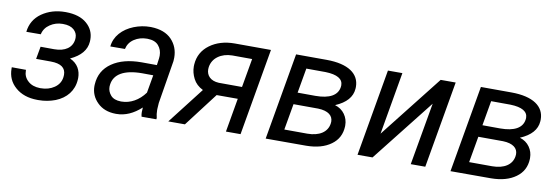

<svg xmlns="http://www.w3.org/2000/svg" viewBox="-46 -840 3342 1150"><g transform="rotate(10 1625.0 -265.0)"><path d="M167.5 -307.6 153.8 -231.4 244.1 -231C304.7 -230.5 335 -209 335 -166C335 -161.1 334.5 -156.7 334 -151.9C330.6 -124.5 316.9 -103 293.5 -86.9C270 -70.8 242.2 -63 210.4 -63C209 -63 208 -63 206.5 -63C175.8 -63.5 150.9 -72.3 132.8 -89.4C114.3 -106 105.5 -127 105.5 -151.4C105.5 -152.8 105.5 -154.3 105.5 -156.2L19 -156.7C19 -154.3 19 -151.4 19 -148.9C19 -103 35.6 -65.4 69.3 -36.1C103 -6.3 147.5 8.8 202.6 9.3C205.6 9.3 208 9.3 210.9 9.3C246.6 9.3 280.3 2.9 312.5 -9.3C376.5 -34.7 417.5 -84.5 421.4 -152.3C421.4 -155.8 421.9 -159.2 421.9 -162.1C421.9 -207 402.3 -247.6 353.5 -269C416.5 -297.9 449.7 -337.9 453.1 -388.7C453.6 -393.1 453.6 -397 453.6 -401.4C453.6 -440.4 438.5 -473.1 408.7 -498.5C378.9 -524.4 336.4 -537.6 281.2 -538.1C279.8 -538.1 278.8 -538.1 277.3 -538.1C223.1 -538.1 175.8 -523.9 135.7 -496.1C95.7 -467.8 73.2 -429.2 67.9 -380.9L155.8 -381.3C161.1 -406.7 175.3 -427.2 198.2 -442.4C220.7 -457.5 246.1 -465.3 273.9 -465.3C274.9 -465.3 276.4 -465.3 277.3 -465.3C306.2 -465.3 327.6 -458.5 342.8 -445.3C357.4 -432.1 364.7 -416.5 364.7 -397.9C364.7 -394.5 364.7 -391.1 364.3 -387.7C358.9 -336.4 316.9 -307.1 250.5 -307.1Z M925.8 0 926.8 -8.3C922.9 -23.9 920.9 -39.1 920.9 -54.7C920.9 -57.1 920.9 -59.1 920.9 -61.5L923.3 -99.1L966.3 -360.8C966.8 -368.2 967.3 -375.5 967.3 -382.3C967.3 -425.3 953.1 -461.9 924.8 -491.7C896 -521.5 854.5 -537.1 799.3 -538.6C797.9 -538.6 795.9 -538.6 794.4 -538.6C760.7 -538.6 727.5 -532.2 695.3 -519.5C662.6 -506.3 635.7 -488.3 614.7 -464.4C593.8 -440.4 581.5 -412.6 578.6 -381.8L667.5 -382.3C672.9 -407.7 686.5 -428.2 709.5 -443.4C732.4 -458.5 758.3 -465.8 787.1 -465.8C788.1 -465.8 789.1 -465.8 790.5 -465.8C821.3 -465.3 843.8 -456.5 857.9 -439.5C872.1 -422.9 879.4 -402.3 879.4 -378.4C879.4 -373 878.9 -367.7 878.4 -362.3L872.6 -320.3L780.3 -320.8C705.6 -320.8 645.5 -305.2 600.1 -273.9C554.2 -242.2 529.8 -198.7 526.4 -142.6C526.4 -139.2 525.9 -135.7 525.9 -131.8C525.9 -93.3 540 -60.1 567.9 -32.7C595.7 -4.9 633.3 9.3 679.7 9.8C681.2 9.8 682.6 9.8 684.1 9.8C736.8 9.8 786.6 -12.2 834 -55.7L832.5 -27.8C832.5 -18.6 833.5 -9.3 835.9 0ZM697.3 -68.4C669.4 -68.8 648.9 -76.7 635.7 -91.8C622.6 -106.9 615.7 -124 615.7 -143.6C615.7 -147.5 616.2 -151.4 616.7 -155.8C624.5 -220.2 683.6 -256.8 794.9 -256.8L861.8 -256.3L842.8 -147.5C806.2 -97.2 754.9 -68.4 701.2 -68.4C699.7 -68.4 698.7 -68.4 697.3 -68.4Z M1309.6 -528.8C1249.5 -528.8 1199.2 -513.7 1158.7 -483.9C1118.2 -454.1 1095.7 -413.6 1092.3 -363.3C1091.8 -359.4 1091.8 -355.5 1091.8 -351.6C1091.8 -325.7 1098.1 -301.3 1110.4 -277.3C1122.6 -253.4 1142.1 -234.9 1169.9 -221.2L998.5 0H1099.6L1256.3 -205.6H1384.8L1349.1 0H1438L1529.8 -528.3ZM1180.7 -362.8C1185.1 -390.6 1198.7 -413.1 1221.7 -429.7C1244.6 -446.3 1273.4 -455.1 1307.6 -455.6L1428.2 -455.1L1397.5 -279.8L1255.9 -280.3C1205.1 -282.7 1179.7 -312 1179.7 -349.1C1179.7 -353.5 1180.2 -357.9 1180.7 -362.8Z M1836.9 0C1899.9 -0.5 1949.7 -14.6 1987.3 -42C2024.9 -68.8 2044.4 -106.4 2046.4 -153.8C2046.4 -156.2 2046.4 -158.2 2046.4 -160.6C2046.4 -185.1 2039.6 -207.5 2025.4 -227.5C2011.2 -247.6 1991.2 -261.7 1965.3 -269.5C2031.2 -297.4 2065.4 -336.9 2068.8 -387.2C2069.3 -391.1 2069.3 -395 2069.3 -398.4C2069.3 -478.5 2000.5 -527.3 1869.1 -527.8L1682.6 -528.3L1590.8 0ZM1757.8 -455.1 1875.5 -454.6C1945.8 -452.6 1981.4 -431.6 1981.4 -392.6C1981.4 -389.2 1981 -385.7 1980.5 -381.8C1973.1 -331.1 1925.3 -303.7 1839.8 -303.7L1731.4 -304.2ZM1869.1 -231.4C1932.1 -229.5 1960 -203.6 1960 -168C1960 -164.1 1959.5 -160.2 1959 -156.2C1951.7 -103.5 1903.8 -72.3 1831.1 -72.3L1691.4 -72.8L1719.2 -231.9Z M2263.2 -148.4 2329.1 -528.3H2241.2L2149.4 0H2240.7L2539.6 -379.4L2473.1 0H2561.5L2653.3 -528.3H2562Z M2960.9 0C3023.9 -0.5 3073.7 -14.6 3111.3 -42C3148.9 -68.8 3168.5 -106.4 3170.4 -153.8C3170.4 -156.2 3170.4 -158.2 3170.4 -160.6C3170.4 -185.1 3163.6 -207.5 3149.4 -227.5C3135.3 -247.6 3115.2 -261.7 3089.4 -269.5C3155.3 -297.4 3189.5 -336.9 3192.9 -387.2C3193.4 -391.1 3193.4 -395 3193.4 -398.4C3193.4 -478.5 3124.5 -527.3 2993.2 -527.8L2806.6 -528.3L2714.8 0ZM2881.8 -455.1 2999.5 -454.6C3069.8 -452.6 3105.5 -431.6 3105.5 -392.6C3105.5 -389.2 3105 -385.7 3104.5 -381.8C3097.2 -331.1 3049.3 -303.7 2963.9 -303.7L2855.5 -304.2ZM2993.2 -231.4C3056.2 -229.5 3084 -203.6 3084 -168C3084 -164.1 3083.5 -160.2 3083 -156.2C3075.7 -103.5 3027.8 -72.3 2955.1 -72.3L2815.4 -72.8L2843.3 -231.9Z"/></g></svg>

Font: Roboto
Style: Italic
Weight: 400
Italic angle: -12°
Designer: Google
Version: Version 2.137; 2017